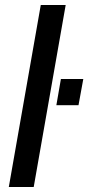

<svg xmlns="http://www.w3.org/2000/svg" viewBox="-20 -743 351 763"><path d="M15 0 142 -723H241L114 0ZM204 -325 222 -429H311L292 -325Z"/></svg>

Font: Archivo SemiCondensed Medium
Style: Italic
Weight: 500
Width: 4
Italic angle: -10°
Designer: Hector Gatti
Foundry: Omnibus-Type
Version: Version 2.001